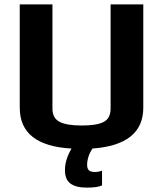

<svg xmlns="http://www.w3.org/2000/svg" viewBox="-20 -669 743 875"><path d="M375 186C407.7 186 431 182.7 445 176V109C433 113 423 115 415 115C400.3 115 390.3 112.3 385 107C379.7 101.7 377 93.7 377 83C377 58.3 385 33.3 401 8C555.7 -3.3 633 -65.3 633 -178V-649H484V-174C484 -144.7 473.7 -124.5 453 -113.5C432.3 -102.5 399 -97 353 -97C306.3 -97 272.3 -102.7 251 -114C229.7 -125.3 219 -145.3 219 -174V-649H70V-178C70 -62.7 148.7 -0.7 306 8C286 42 276 74.7 276 106C276 134.7 284.3 155.2 301 167.5C317.7 179.8 342.3 186 375 186Z"/></svg>

Font: Play
Style: Bold
Weight: 700
Designer: Jonas Hecksher
Foundry: Jonas Hecksher, Playtypeª, e-types AS
Version: Version 1.002